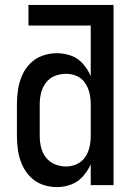

<svg xmlns="http://www.w3.org/2000/svg" viewBox="-20 -755 540 783"><path d="M212 8Q242 8 270 -2.5Q298 -13 318 -35.5Q338 -58 350 -85V0H443V-735H96V-651H350V-445Q338 -472 318 -495Q298 -518 270 -528Q242 -538 212 -538Q182 -538 153.5 -528Q125 -518 103.5 -496.5Q82 -475 70 -447Q58 -419 53.5 -389.5Q49 -360 49 -330V-200Q49 -170 53.5 -140.5Q58 -111 70 -83.5Q82 -56 103.5 -34Q125 -12 153.5 -2Q182 8 212 8ZM249 -76Q226 -76 204 -85Q182 -94 167.5 -112.5Q153 -131 147.5 -154Q142 -177 142 -200V-330Q142 -353 147.5 -376Q153 -399 167.5 -418Q182 -437 204 -445.5Q226 -454 249 -454Q272 -454 293 -445Q314 -436 327 -416.5Q340 -397 345 -375Q350 -353 350 -330V-200Q350 -177 345 -155Q340 -133 327 -114Q314 -95 293 -85.5Q272 -76 249 -76Z"/></svg>

Font: Iosevka SS08 Medium
Style: Regular
Weight: 500
Monospace: yes
Designer: Belleve Invis
Foundry: Belleve Invis
Version: Version 3.4.3; ttfautohint (v1.8.3)